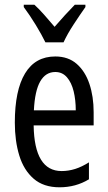

<svg xmlns="http://www.w3.org/2000/svg" viewBox="-20 -786 458 816"><path d="M215 -546Q270 -546 306 -514.5Q342 -483 360 -429.5Q378 -376 378 -309V-253H123Q126 -59 242 -59Q271 -59 299.5 -68Q328 -77 358 -96V-24Q302 10 233 10Q165 10 123 -26.5Q81 -63 62 -125Q43 -187 43 -265Q43 -402 86.5 -474Q130 -546 215 -546ZM215 -480Q174 -480 151 -440Q128 -400 124 -317H302Q302 -361 293 -398Q284 -435 264.5 -457.5Q245 -480 215 -480ZM173 -606Q157 -639 132 -680Q107 -721 81 -756V-766H126Q145 -749 167.5 -723.5Q190 -698 212 -672Q238 -702 255.5 -721Q273 -740 298 -766H343V-756Q321 -725 293.5 -683Q266 -641 250 -606Z"/></svg>

Font: Noto Sans Georgian ExtraCondensed
Style: Regular
Weight: 400
Width: 2
Designer: Monotype Design Team, Akaki Razmadze
Foundry: Google LLC
Version: Version 2.005; ttfautohint (v1.8.4.7-5d5b)